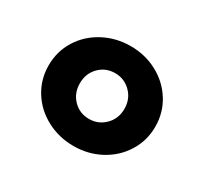

<svg xmlns="http://www.w3.org/2000/svg" viewBox="-83 -859 594 560"><g transform="rotate(30 214.5 -579.0)"><path d="M35 -579Q35 -626 59 -664.5Q83 -703 124.5 -725Q166 -747 215 -747Q264 -747 305 -725Q346 -703 370 -664.5Q394 -626 394 -579Q394 -532 370 -493.5Q346 -455 305 -433Q264 -411 215 -411Q166 -411 124.5 -433Q83 -455 59 -493.5Q35 -532 35 -579ZM290 -579Q290 -612 268 -634Q246 -656 215 -656Q183 -656 161.5 -634Q140 -612 140 -579Q140 -546 161.5 -524Q183 -502 215 -502Q246 -502 268 -524Q290 -546 290 -579Z"/></g></svg>

Font: K2D ExtraBold
Style: Regular
Weight: 800
Designer: Katatrad Aksorn Co.,Ltd.
Foundry: Cadson Demak Co.,Ltd.
Version: Version 1.000; ttfautohint (v1.6)